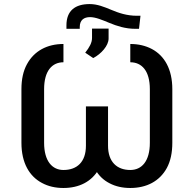

<svg xmlns="http://www.w3.org/2000/svg" viewBox="-20 -932 971 962"><path d="M666.5 -853C615.1 -853 574.6 -867.2 538 -882.5C501.4 -897.7 467.7 -911.6 429.3 -911.6C356.9 -911.6 312.9 -878.9 312.9 -805V-787.6H379.6V-796.5C379.6 -832 400.9 -846.2 431.1 -846.2C459.2 -846.2 491.1 -832.4 528.4 -817.1C565.3 -801.8 608.3 -787.6 658 -787.6H676.5L683.9 -853ZM447.1 -641C486.5 -661.6 524.1 -702.8 524.1 -739V-788.7H441.1V-741.8C441.1 -718 428.3 -695 407 -668ZM297.9 -711.6C217.3 -711.6 151.6 -677.6 115.1 -610.4C96.6 -576.7 87.4 -535.2 87.4 -485.1V-216.6C87.4 -115.8 127.1 -48.7 190.3 -15.3C221.9 1.8 257.8 9.9 297.9 9.9C376.1 9.9 439.3 -21.7 474.8 -84.2C492.5 -115.4 501.4 -154.5 501.4 -201.7V-398.8H410.5V-201.7C410.5 -120.4 365.8 -80.3 297.9 -80.3C242.2 -80.3 201 -123.9 201 -216.6V-485.1C201 -577.8 241.5 -620 297.9 -620ZM632.8 -620C690 -620 730.8 -577.8 730.8 -485.1V-216.6C730.8 -123.9 690 -80.3 632.8 -80.3C566.4 -80.3 521.3 -120.4 521.3 -201.7V-398.8H430.4V-201.7C430.4 -107.6 467.7 -45.1 528.8 -13.8C558.9 2.1 593.8 9.9 632.8 9.9C713.8 9.9 779.5 -23.4 816.1 -90.6C834.2 -124.3 843.4 -166.2 843.4 -216.6V-485.1C843.4 -584.9 804.7 -652.3 741.1 -686.4C709.5 -703.1 673.3 -711.6 632.8 -711.6Z"/></svg>

Font: Inter 465
Style: Regular
Weight: 400
Designer: Rasmus Andersson
Foundry: rsms
Version: Version 3.019;Glyphs 3.1.2 (3151)